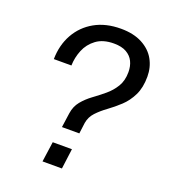

<svg xmlns="http://www.w3.org/2000/svg" viewBox="-129 -790 776 883"><g transform="rotate(20 259.0 -348.5)"><path d="M211 -179 221 -250Q226 -285 246.5 -310Q267 -335 295 -355.5Q323 -376 349.5 -398Q376 -420 394 -449.5Q412 -479 412 -521Q412 -550 401 -572.5Q390 -595 366.5 -608.5Q343 -622 305 -622Q252 -622 219 -597.5Q186 -573 171 -536Q156 -499 155 -460H69Q70 -529 100 -582.5Q130 -636 184 -666.5Q238 -697 312 -697Q374 -697 416.5 -674.5Q459 -652 480 -614.5Q501 -577 501 -531Q501 -477 482.5 -439.5Q464 -402 436 -376Q408 -350 379 -329Q350 -308 329 -285.5Q308 -263 303 -233L296 -179ZM181 0 195 -99H289L276 0Z"/></g></svg>

Font: Chivo Medium Light
Style: Italic
Weight: 300
Italic angle: -8.05°
Version: Version 2.002